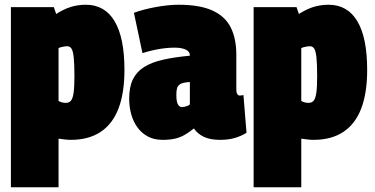

<svg xmlns="http://www.w3.org/2000/svg" viewBox="-20 -580 1583 810"><path d="M26 210V-550H207L217 -521Q248 -541 278 -550.5Q308 -560 342 -560Q422 -560 463.5 -490.5Q505 -421 505 -285Q505 -188 480 -122.5Q455 -57 404.5 -23.5Q354 10 279 10Q268 10 254 8.5Q240 7 227 5V210ZM258 -146Q271 -146 279 -155Q287 -164 290.5 -188.5Q294 -213 294 -259Q294 -311 291 -338Q288 -365 281.5 -375Q275 -385 263 -385Q258 -385 252 -384Q246 -383 239.5 -381.5Q233 -380 227 -377V-154Q234 -150 242 -148Q250 -146 258 -146Z M525 -164Q525 -213 540.5 -245Q556 -277 587.5 -297Q619 -317 667.5 -328Q716 -339 781 -345V-346Q781 -363 763 -371Q745 -379 717 -379Q700 -379 679.5 -377Q659 -375 634.5 -370Q610 -365 581 -356L545 -526Q586 -541 638.5 -550.5Q691 -560 733 -560Q823 -560 876.5 -535.5Q930 -511 953.5 -464Q977 -417 977 -349V-205Q977 -188 981.5 -182.5Q986 -177 990 -177Q994 -177 999 -177.5Q1004 -178 1007 -179L1020 -20Q1000 -7 972.5 1.5Q945 10 908 10Q867 10 840.5 -2.5Q814 -15 798 -38Q778 -22 759 -11Q740 0 718 5Q696 10 666 10Q631 10 605 -3.5Q579 -17 561 -41Q543 -65 534 -96.5Q525 -128 525 -164ZM724 -180Q724 -150 731 -139Q738 -128 748 -128Q752 -128 758.5 -129.5Q765 -131 771.5 -133.5Q778 -136 781 -140V-234Q765 -233 754 -230.5Q743 -228 736 -222Q729 -216 726.5 -206Q724 -196 724 -180Z M1050 210V-550H1231L1241 -521Q1272 -541 1302 -550.5Q1332 -560 1366 -560Q1446 -560 1487.5 -490.5Q1529 -421 1529 -285Q1529 -188 1504 -122.5Q1479 -57 1428.5 -23.5Q1378 10 1303 10Q1292 10 1278 8.5Q1264 7 1251 5V210ZM1282 -146Q1295 -146 1303 -155Q1311 -164 1314.5 -188.5Q1318 -213 1318 -259Q1318 -311 1315 -338Q1312 -365 1305.5 -375Q1299 -385 1287 -385Q1282 -385 1276 -384Q1270 -383 1263.5 -381.5Q1257 -380 1251 -377V-154Q1258 -150 1266 -148Q1274 -146 1282 -146Z"/></svg>

Font: Georama SemiCondensed Black
Style: Regular
Weight: 900
Width: 4
Designer: Jean-Baptiste Levee
Foundry: Production Type
Version: Version 1.001